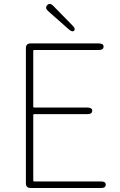

<svg xmlns="http://www.w3.org/2000/svg" viewBox="-20 -944 602 964"><path d="M134 0Q110 0 110 -24V-702Q110 -726 134 -726H476Q500 -726 500 -710Q500 -693 476 -693H152Q147 -693 147 -688V-409Q147 -404 152 -404H419Q443 -404 443 -388Q443 -371 419 -371H152Q147 -371 147 -366V-38Q147 -33 152 -33H487Q511 -33 511 -17Q511 0 487 0ZM352 -790Q343 -781 325 -797L222 -888Q204 -904 217 -918Q230 -932 247 -915L344 -816Q361 -799 352 -790Z"/></svg>

Font: Resource Han Rounded KR ExtraLight
Style: Regular
Weight: 250
Designer: Cyano Hao (round all glyphs); Ryoko NISHIZUKA 西塚涼子 (kana, bopomofo & ideographs); Paul D. Hunt (Latin, Greek & Cyrillic)
Foundry: Cyano Hao
Version: 0.990